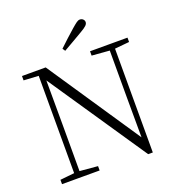

<svg xmlns="http://www.w3.org/2000/svg" viewBox="-163 -1064 1113 1204"><g transform="rotate(-20 394.0 -462.0)"><path d="M340 -797Q367 -823 394.5 -848Q422 -873 447 -895Q470 -915 482 -923.5Q494 -932 504 -932Q517 -932 525.5 -924Q534 -916 534 -905Q534 -893 522.5 -882Q511 -871 483 -855Q451 -836 418 -817Q385 -798 352 -779ZM47 0V-29L153 -40H172L298 -29V0ZM142 0V-701H177L178 -343V0ZM497 -694V-723H747V-694L642 -684H624ZM619 8 169 -657 167 -658 147 -688 43 -694V-723H201L633 -80L616 -74L615 -373V-723H650V8Z"/></g></svg>

Font: Noto Serif SC
Style: Regular
Weight: 200
Designer: Ryoko NISHIZUKA 西塚涼子 (kana & ideographs); Frank Grießhammer (Latin, Greek & Cyrillic); Wenlong ZHANG 张文龙 (bopomofo); San
Foundry: Adobe
Version: Version 2.001;hotconv 1.1.0;makeotfexe 2.6.0